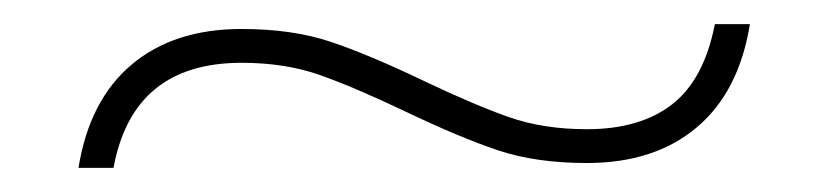

<svg xmlns="http://www.w3.org/2000/svg" viewBox="-20 -412 686 159"><path d="M180 -388Q222 -388 253.5 -377.5Q285 -367 331 -345Q373 -325 401.5 -315Q430 -305 466 -305Q510 -305 536.5 -325.5Q563 -346 572 -392H601Q592 -336 557 -306.5Q522 -277 466 -277Q424 -277 392.5 -287.5Q361 -298 315 -320Q273 -340 244.5 -350Q216 -360 180 -360Q90 -360 74 -273H45Q54 -329 89 -358.5Q124 -388 180 -388Z"/></svg>

Font: KoHo ExtraLight
Style: Regular
Weight: 275
Version: Version 1.000; ttfautohint (v1.6)